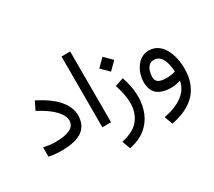

<svg xmlns="http://www.w3.org/2000/svg" viewBox="-165 -994 1760 1579"><g transform="rotate(-30 714.5 -204.5)"><path d="M159.2 -87.9Q346.7 -87.9 346.7 -185.1Q346.7 -231 299.8 -282.2Q252.9 -333.5 144.5 -392.6L183.1 -469.7Q308.6 -405.8 369.4 -334.7Q430.2 -263.7 430.2 -186.5Q430.2 -94.7 366.9 -47.9Q303.7 -1 166.5 -1Q101.1 -1 48.3 -12.7V-101.1Q112.3 -87.9 159.2 -87.9Z M635.7 -672.4V-0.5H553.2V-672.4Z M843.8 -502.4 914.6 -431.6 843.8 -360.8 772.9 -431.6ZM665 262.7 636.2 185.1Q755.4 159.2 804.2 94.5Q853 29.8 853 -58.6Q853 -100.1 844 -145.8Q835 -191.4 818.8 -238.8L899.9 -266.1Q935.1 -166 935.1 -73.2Q935.1 8.3 906.5 77.9Q877.9 147.5 818.1 196Q758.3 244.6 665 262.7Z M1380.4 -83.5Q1380.4 201.7 1067.4 261.7L1038.6 184.1Q1150.9 162.6 1217.8 112.5Q1284.7 62.5 1296.9 -13.2Q1278.3 -7.3 1253.9 -2.9Q1229.5 1.5 1210.9 1.5Q1032.7 1.5 1032.7 -149.9Q1032.7 -186 1043.7 -222.4Q1054.7 -258.8 1075.9 -289.3Q1097.2 -319.8 1127.9 -338.4Q1158.7 -356.9 1197.8 -356.9Q1244.1 -356.9 1278.6 -334Q1313 -311 1335.4 -272Q1357.9 -232.9 1369.1 -184.1Q1380.4 -135.3 1380.4 -83.5ZM1213.4 -86.9Q1256.3 -86.9 1298.8 -99.6Q1293.9 -181.6 1268.6 -225.3Q1243.2 -269 1196.8 -269Q1164.6 -269 1146.7 -249Q1128.9 -229 1121.8 -201.9Q1114.7 -174.8 1114.7 -152.8Q1114.7 -117.2 1139.2 -102.1Q1163.6 -86.9 1213.4 -86.9Z"/></g></svg>

Font: Vazirmatn UI FD
Style: Regular
Weight: 400
Designer: Saber Rastikerdar
Foundry: Saber Rastikerdar
Version: Version 33.003